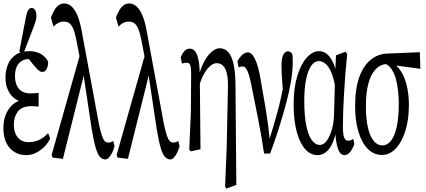

<svg xmlns="http://www.w3.org/2000/svg" viewBox="-22 -835 2466 1112"><path d="M129.4 63.5Q91.8 63.5 61.8 45.4Q31.7 27.3 14.6 -7.6Q-2.4 -42.5 -2.4 -92.3Q-2.4 -140.6 14.2 -177.5Q30.8 -214.4 59.6 -235.8Q88.4 -257.3 125 -257.3V-242.7Q88.4 -245.1 63 -264.2Q37.6 -283.2 23.7 -314.5Q9.8 -345.7 9.8 -384.3Q9.8 -428.2 24.4 -462.9Q39.1 -497.6 69.6 -518.1Q100.1 -538.6 148.9 -538.6Q174.8 -538.6 195.8 -531Q216.8 -523.4 232.7 -509.5Q248.5 -495.6 256.8 -476.6Q256.8 -454.1 248.5 -436.3Q240.2 -418.5 223.1 -418.5Q214.8 -418.5 208.3 -422.6Q201.7 -426.8 192.9 -435.5Q184.1 -444.3 171.9 -459L134.8 -505.9H185.1L191.9 -484.9Q180.2 -489.7 170.4 -491.5Q160.6 -493.2 148.9 -493.2Q122.1 -493.2 103.5 -481.9Q85 -470.7 75 -448.7Q64.9 -426.8 64.9 -394Q64.9 -363.3 75 -340.8Q85 -318.4 104.5 -306.2Q124 -293.9 154.3 -293.9Q164.1 -293.9 175 -294.9Q186 -295.9 201.7 -296.9V-217.3Q184.1 -219.7 175.8 -220Q167.5 -220.2 160.6 -220.2Q130.9 -220.2 110.8 -211.4Q90.8 -202.6 79.6 -186.8Q68.4 -170.9 63.2 -152.1Q58.1 -133.3 58.1 -113.3Q58.1 -83.5 67.9 -60.5Q77.6 -37.6 96.4 -24.7Q115.2 -11.7 142.6 -11.7Q169.4 -11.7 196.8 -21.2Q224.1 -30.8 256.8 -64L268.6 -32.7Q252 0 229 20.8Q206.1 41.5 181.2 52.5Q156.2 63.5 129.4 63.5ZM89.8 -536.6 128.9 -740.2Q134.8 -767.6 143.1 -778.3Q151.4 -789.1 160.6 -789.1Q173.3 -789.1 181.2 -776.6Q189 -764.2 189 -744.1Q189 -728.5 185.5 -716.3Q182.1 -704.1 173.8 -681.6L111.3 -519Z M282.2 77.6 277.3 61.5 446.3 -536.6 471.7 -432.6 342.3 85ZM587.4 88.4Q573.2 88.4 559.3 75.9Q545.4 63.5 533.4 25.1Q521.5 -13.2 508.8 -89.4L458 -427.7H454.1L419.9 -605Q411.6 -646.5 401.6 -669.4Q391.6 -692.4 378.7 -701.2Q365.7 -710 348.1 -710Q330.6 -710 315.2 -702.1Q299.8 -694.3 288.1 -680.7L272.9 -733.4Q282.2 -757.3 293 -776.1Q303.7 -794.9 318.1 -804.9Q332.5 -814.9 349.6 -814.9Q373 -814.9 391.8 -798.3Q410.6 -781.7 425.5 -747.6Q440.4 -713.4 450.7 -658.2L551.3 -114.3Q560.5 -72.8 568.1 -49.8Q575.7 -26.9 584.5 -18.1Q593.3 -9.3 604 -9.3Q612.3 -9.3 618.9 -11.2Q625.5 -13.2 633.8 -18.6L641.6 11.7Q635.7 33.2 627 50.3Q618.2 67.4 608.2 77.9Q598.1 88.4 587.4 88.4Z M658.7 77.6 653.8 61.5 822.8 -536.6 848.1 -432.6 718.8 85ZM963.9 88.4Q949.7 88.4 935.8 75.9Q921.9 63.5 909.9 25.1Q897.9 -13.2 885.3 -89.4L834.5 -427.7H830.6L796.4 -605Q788.1 -646.5 778.1 -669.4Q768.1 -692.4 755.1 -701.2Q742.2 -710 724.6 -710Q707 -710 691.7 -702.1Q676.3 -694.3 664.6 -680.7L649.4 -733.4Q658.7 -757.3 669.4 -776.1Q680.2 -794.9 694.6 -804.9Q709 -814.9 726.1 -814.9Q749.5 -814.9 768.3 -798.3Q787.1 -781.7 802 -747.6Q816.9 -713.4 827.1 -658.2L927.7 -114.3Q937 -72.8 944.6 -49.8Q952.1 -26.9 960.9 -18.1Q969.7 -9.3 980.5 -9.3Q988.8 -9.3 995.4 -11.2Q1002 -13.2 1010.3 -18.6L1018.1 11.7Q1012.2 33.2 1003.4 50.3Q994.6 67.4 984.6 77.9Q974.6 88.4 963.9 88.4Z M1074.2 29.8 1083.5 -187.5 1085 -414.1Q1085 -441.4 1080.1 -456.5Q1075.2 -471.7 1060.1 -471.7Q1052.7 -471.7 1045.9 -470.5Q1039.1 -469.2 1031.7 -466.8L1024.4 -503.4Q1034.2 -525.9 1046.6 -539.6Q1059.1 -553.2 1076.7 -553.2Q1097.7 -553.2 1110.1 -535.4Q1122.6 -517.6 1128.9 -481Q1135.3 -444.3 1135.3 -384.8V-383.3L1139.2 29.8L1081.1 41.5ZM1281.7 245.6 1291 16.6 1298.3 -335Q1298.3 -339.4 1298.3 -343.3Q1298.3 -385.7 1291 -412.6Q1283.7 -441.9 1268.6 -455.6Q1253.4 -469.2 1232.4 -469.2Q1212.4 -469.2 1192.9 -450.9Q1173.3 -432.6 1157.2 -402.6Q1141.1 -372.6 1131.8 -337.4L1121.6 -355H1122.6Q1130.9 -416 1152.1 -461.4Q1173.3 -506.8 1199.7 -531.2Q1226.1 -555.7 1250 -555.7Q1277.3 -555.7 1297.6 -535.6Q1317.9 -515.6 1329.3 -470.2Q1340.8 -424.8 1341.8 -345.7L1346.7 235.8L1289.1 257.3Z M1507.3 54.2Q1492.2 -52.2 1472.4 -148.9Q1452.6 -245.6 1432.6 -347.7Q1425.3 -385.3 1417.7 -407.2Q1410.2 -429.2 1402.1 -439.7Q1394 -450.2 1383.3 -450.2Q1376 -450.2 1370.4 -448.7Q1364.7 -447.3 1359.9 -444.8L1353 -481Q1362.3 -496.6 1371.8 -507.8Q1381.3 -519 1391.8 -525.4Q1402.3 -531.7 1412.6 -531.7Q1428.2 -531.7 1441.9 -514.6Q1455.6 -497.6 1467.8 -460.4Q1480 -423.3 1489.7 -360.8Q1502.4 -290 1512.9 -227.1Q1523.4 -164.1 1530.8 -108.4Q1538.1 -52.7 1542.5 -2.4H1531.7L1535.6 -17.6Q1550.8 -66.9 1563.2 -109.6Q1575.7 -152.3 1586.7 -192.9Q1597.7 -233.4 1606.7 -276.4Q1615.7 -319.3 1626.5 -368.2L1620.1 -265.6Q1615.7 -319.8 1612.8 -355.2Q1609.9 -390.6 1609.1 -414.8Q1608.4 -439 1608.4 -456.1Q1608.4 -497.1 1618.4 -517.3Q1628.4 -537.6 1645 -537.6Q1654.8 -537.6 1660.2 -533.4Q1665.5 -529.3 1670.9 -522.5Q1672.4 -512.7 1672.9 -501.7Q1673.3 -490.7 1673.3 -470.2Q1673.3 -420.9 1662.1 -357.2Q1650.9 -293.5 1631.6 -222.9Q1612.3 -152.3 1589.4 -80.8Q1566.4 -9.3 1542.5 54.2Z M1816.9 63.5Q1777.8 63.5 1747.1 30.5Q1716.3 -2.4 1697.5 -68.6Q1678.7 -134.8 1678.7 -231Q1678.7 -326.7 1700 -395.8Q1721.2 -464.8 1754.9 -501.7Q1788.6 -538.6 1824.7 -538.6Q1850.6 -538.6 1870.8 -522.7Q1891.1 -506.8 1907 -472.7Q1922.9 -438.5 1932.1 -380.9H1947.3L1922.9 -302.7Q1915.5 -367.7 1900.1 -407.2Q1884.8 -446.8 1865 -464.1Q1845.2 -481.4 1825.2 -481.4Q1800.3 -481.4 1781.2 -455.3Q1762.2 -429.2 1751.2 -377.4Q1740.2 -325.7 1740.2 -251.5Q1740.2 -166.5 1751.5 -109.6Q1762.7 -52.7 1783.2 -24.2Q1803.7 4.4 1830.6 4.4Q1852.1 4.4 1869.9 -19Q1887.7 -42.5 1900.4 -86.2Q1913.1 -129.9 1913.1 -189.9L1918.9 -402.3L1923.8 -514.2L1978.5 -535.6L1988.8 -523.4Q1982.9 -466.8 1978.3 -407.5Q1973.6 -348.1 1970.5 -292.5Q1967.3 -236.8 1965.6 -188.5Q1963.9 -140.1 1963.9 -105Q1963.9 -56.6 1971.2 -38.3Q1978.5 -20 1994.6 -20Q2002 -20 2009.5 -22.9Q2017.1 -25.9 2023.9 -30.8L2030.3 -1Q2021 26.4 2006.1 44.9Q1991.2 63.5 1973.1 63.5Q1958 63.5 1946.3 48.3Q1934.6 33.2 1927 -5.9Q1919.4 -44.9 1918 -115.7L1931.2 -114.3Q1922.9 -51.8 1906.7 -12.9Q1890.6 25.9 1867.4 44.7Q1844.2 63.5 1816.9 63.5Z M2190.4 62.5Q2143.6 62.5 2108.6 27.8Q2073.7 -6.8 2054.2 -70.8Q2034.7 -134.8 2034.7 -220.7Q2034.7 -322.3 2059.1 -389.2Q2083.5 -456.1 2126.5 -490Q2169.4 -523.9 2223.6 -524.9L2409.7 -532.7L2412.6 -436.5L2227.1 -461.4L2218.8 -464.4Q2179.7 -461.9 2152.8 -433.1Q2126 -404.3 2111.6 -351.3Q2097.2 -298.3 2097.2 -220.7Q2097.2 -146.5 2109.1 -95.2Q2121.1 -43.9 2142.8 -18.3Q2164.6 7.3 2192.9 7.3Q2220.2 7.3 2241.5 -18.3Q2262.7 -43.9 2275.1 -98.1Q2287.6 -152.3 2287.6 -234.9Q2287.6 -273.4 2283.4 -310.5Q2279.3 -347.7 2270.3 -379.6Q2261.2 -411.6 2245.4 -435.1Q2229.5 -458.5 2205.6 -467.3L2213.9 -482.4Q2249 -477.5 2273.9 -454.1Q2298.8 -430.7 2314.7 -395.8Q2330.6 -360.8 2338.4 -317.1Q2346.2 -273.4 2346.2 -226.6Q2346.2 -144 2326.2 -78.6Q2306.2 -13.2 2270.8 24.7Q2235.4 62.5 2190.4 62.5Z"/></svg>

Font: Scarab Serif
Style: Condensed
Weight: 400
Designer: John Roberts
Foundry: Scarab
Version: 1.0